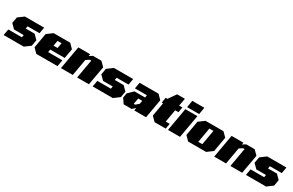

<svg xmlns="http://www.w3.org/2000/svg" viewBox="202 -2251 5755 3769"><g transform="rotate(30 3079.5 -366.5)"><path d="M51 0 76 -140H383L393 -196H174L79 -290L103 -428L231 -523H667L643 -383H373L363 -327H565L659 -232L635 -95L507 0Z M791 0 697 -95 755 -428 883 -523H1258L1352 -428L1314 -210H986L975 -147H1298L1272 0ZM1003 -309H1095L1117 -429H1025Z M1350 0 1442 -523H1710L1702 -478L1775 -523H1965L2060 -428L1984 0H1717L1792 -426H1760L1685 -378L1618 0Z M2069 0 2094 -140H2401L2411 -196H2192L2097 -290L2121 -428L2249 -523H2685L2661 -383H2391L2381 -327H2583L2677 -232L2653 -95L2525 0Z M2771 0 2696 -111 2714 -215 2828 -326H3068L3078 -382H2806L2831 -523H3260L3354 -428L3279 0H3011L3022 -62L2953 0ZM2938 -107H2970L3040 -167L3054 -242H2962Z M3473 0 3378 -95 3432 -404H3401L3422 -523H3462L3582 -695H3758L3727 -523H3801L3780 -404H3706L3656 -120H3746L3725 0Z M3877 -575 3905 -733H4178L4150 -575ZM3776 0 3868 -523H4141L4049 0Z M4233 0 4139 -95 4197 -428 4325 -523H4732L4826 -428L4768 -95L4640 0ZM4408 -94H4500L4559 -429H4467Z M4824 0 4916 -523H5184L5176 -478L5249 -523H5439L5534 -428L5458 0H5191L5266 -426H5234L5159 -378L5092 0Z M5543 0 5568 -140H5875L5885 -196H5666L5571 -290L5595 -428L5723 -523H6159L6135 -383H5865L5855 -327H6057L6151 -232L6127 -95L5999 0Z"/></g></svg>

Font: Tomorrow ExtraBold
Style: Italic
Weight: 800
Italic angle: -10°
Designer: Tony de Marco, Monica Rizzolli
Foundry: Just in Type
Version: Version 2.002